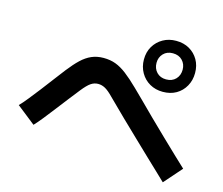

<svg xmlns="http://www.w3.org/2000/svg" viewBox="-106 -939 1212 1044"><g transform="rotate(15 500.0 -417.0)"><path d="M979 -136 891 -36Q874 -53 844 -81Q814 -109 775.5 -146Q737 -183 691.5 -226.5Q646 -270 597.5 -317Q549 -364 501 -412Q474 -440 454.5 -451Q435 -462 414 -462Q392 -462 373 -449Q354 -436 327 -402Q304 -373 277.5 -339Q251 -305 224.5 -270.5Q198 -236 174 -206Q150 -176 131 -156L26 -239Q43 -256 67.5 -286.5Q92 -317 119.5 -352.5Q147 -388 173.5 -423.5Q200 -459 222 -487Q254 -528 281.5 -554Q309 -580 339 -593Q369 -606 406 -606Q444 -606 474.5 -594.5Q505 -583 537 -558.5Q569 -534 610 -494Q629 -476 664.5 -440.5Q700 -405 744 -361.5Q788 -318 833.5 -274.5Q879 -231 917.5 -194Q956 -157 979 -136ZM763 -511Q722 -511 689.5 -529.5Q657 -548 638 -581Q619 -614 619 -655Q619 -697 638 -729Q657 -761 689.5 -779.5Q722 -798 763 -798Q806 -798 838 -779.5Q870 -761 888.5 -729Q907 -697 907 -655Q907 -614 888.5 -581Q870 -548 838 -529.5Q806 -511 763 -511ZM763 -581Q797 -581 817 -602Q837 -623 837 -655Q837 -686 817 -707Q797 -728 763 -728Q730 -728 710 -707Q690 -686 690 -655Q690 -623 710 -602Q730 -581 763 -581Z"/></g></svg>

Font: Murecho Thin SemiBold
Style: Regular
Weight: 600
Version: Version 1.010